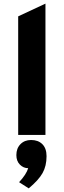

<svg xmlns="http://www.w3.org/2000/svg" viewBox="-20 -742 350 1056"><path d="M80 0V-652L230 -722V0ZM85 260Q125 217 135 183Q109 183 89.5 163.5Q70 144 70 111Q70 74 92.5 51Q115 28 151 28Q190 28 213 51Q236 74 236 117Q236 171 214 210Q192 249 138 294Z"/></svg>

Font: Overpass Heavy
Style: Regular
Weight: 900
Designer: Delve Withrington, Thomas Jockin
Foundry: Delve Fonts
Version: Version 3.000;DELV;Overpass